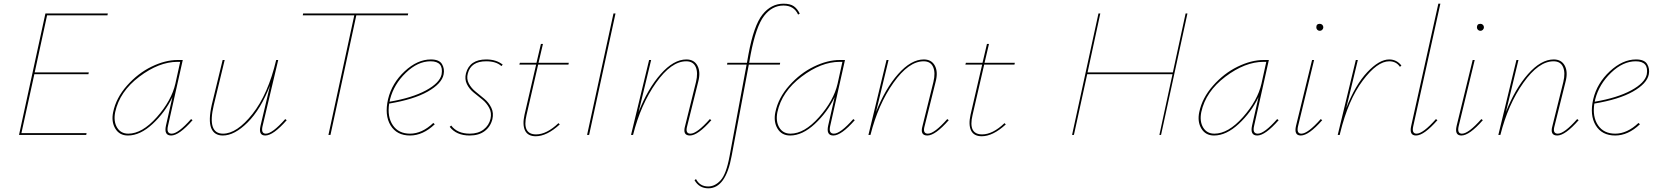

<svg xmlns="http://www.w3.org/2000/svg" viewBox="-20 -731 8968 1040"><path d="M562 -648H235L168 -339H461L459 -329H166L96 -10H449L447 0H83L226 -658H564Z M1015 -86 1023 -80Q950 3 907 3Q867 3 879 -51L914 -205Q874 -122 806.5 -59.5Q739 3 673 3Q627 3 604.5 -34.5Q582 -72 593 -124Q609 -201 668 -267.5Q727 -334 801 -370Q875 -406 942 -406H970L890 -49Q880 -7 910 -7Q945 -7 1015 -86ZM675 -7Q750 -7 829.5 -96.5Q909 -186 930 -278L956 -396H941Q841 -396 734.5 -315.5Q628 -235 604 -124Q594 -74 614 -40.5Q634 -7 675 -7Z M1525 -86 1533 -80Q1460 3 1417 3Q1379 3 1391 -49L1443 -269Q1392 -138 1321 -67.5Q1250 3 1187 3Q1140 3 1124 -37.5Q1108 -78 1127 -163L1186 -406H1197L1138 -162Q1101 -7 1188 -7Q1263 -7 1347.5 -113.5Q1432 -220 1476 -406H1487L1402 -47Q1393 -7 1420 -7Q1455 -7 1525 -86Z M2191 -658 2189 -648H1910L1770 0H1759L1899 -648H1620L1622 -658Z M2314 -409Q2359 -409 2374 -384Q2389 -359 2383 -328Q2373 -278 2297 -235Q2221 -192 2088 -170Q2077 -98 2108 -52.5Q2139 -7 2201 -7Q2266 -7 2327 -65L2335 -58Q2271 3 2201 3Q2129 3 2095.5 -52Q2062 -107 2082 -194Q2103 -281 2172 -345Q2241 -409 2314 -409ZM2372 -328Q2384 -399 2312 -399Q2243 -399 2178.5 -337Q2114 -275 2093 -194L2090 -180Q2213 -201 2287.5 -241.5Q2362 -282 2372 -328Z M2524 3Q2452 3 2416 -44L2424 -51Q2457 -7 2525 -7Q2570 -7 2599.5 -29.5Q2629 -52 2637 -88Q2644 -120 2630 -146.5Q2616 -173 2592.5 -192Q2569 -211 2545.5 -230Q2522 -249 2509 -275.5Q2496 -302 2504 -334Q2524 -409 2614 -409Q2668 -409 2703 -381L2696 -373Q2668 -399 2613 -399Q2531 -399 2514 -333Q2506 -304 2519.5 -278.5Q2533 -253 2557 -234Q2581 -215 2604.5 -195Q2628 -175 2641.5 -147Q2655 -119 2647 -85Q2637 -45 2605.5 -21Q2574 3 2524 3Z M2895 -381 2832 -108Q2807 -3 2884 -3Q2941 -3 3005 -64L3012 -57Q2942 7 2882 7Q2839 7 2824 -24Q2809 -55 2821 -109L2884 -381H2793L2796 -391H2886L2910 -493H2921L2897 -391H3061L3059 -381Z M3160 0 3303 -658H3314L3171 0Z M3825 -86 3833 -80Q3760 3 3717 3Q3676 3 3691 -49L3750 -287Q3762 -337 3748.5 -368Q3735 -399 3697 -399Q3616 -399 3533.5 -282.5Q3451 -166 3409 0H3398L3496 -406H3507L3439 -124Q3489 -251 3559 -330Q3629 -409 3698 -409Q3740 -409 3758 -375Q3776 -341 3762 -288L3702 -47Q3691 -7 3720 -7Q3755 -7 3825 -86Z M4224 -711Q4260 -711 4279.5 -697.5Q4299 -684 4312 -657L4303 -652Q4281 -701 4224 -701Q4162 -701 4118.5 -644.5Q4075 -588 4046 -436L4038 -391H4206L4204 -381H4036L3943 114Q3911 289 3817 289Q3767 289 3742 245L3750 239Q3771 279 3816 279Q3853 279 3883.5 245.5Q3914 212 3932 114L4024 -381H3918L3920 -391H4026L4034 -436Q4063 -593 4110 -652Q4157 -711 4224 -711Z M4602 -86 4610 -80Q4537 3 4494 3Q4454 3 4466 -51L4501 -205Q4461 -122 4393.5 -59.5Q4326 3 4260 3Q4214 3 4191.5 -34.5Q4169 -72 4180 -124Q4196 -201 4255 -267.5Q4314 -334 4388 -370Q4462 -406 4529 -406H4557L4477 -49Q4467 -7 4497 -7Q4532 -7 4602 -86ZM4262 -7Q4337 -7 4416.5 -96.5Q4496 -186 4517 -278L4543 -396H4528Q4428 -396 4321.5 -315.5Q4215 -235 4191 -124Q4181 -74 4201 -40.5Q4221 -7 4262 -7Z M5111 -86 5119 -80Q5046 3 5003 3Q4962 3 4977 -49L5036 -287Q5048 -337 5034.5 -368Q5021 -399 4983 -399Q4902 -399 4819.5 -282.5Q4737 -166 4695 0H4684L4782 -406H4793L4725 -124Q4775 -251 4845 -330Q4915 -409 4984 -409Q5026 -409 5044 -375Q5062 -341 5048 -288L4988 -47Q4977 -7 5006 -7Q5041 -7 5111 -86Z M5311 -381 5248 -108Q5223 -3 5300 -3Q5357 -3 5421 -64L5428 -57Q5358 7 5298 7Q5255 7 5240 -24Q5225 -55 5237 -109L5300 -381H5209L5212 -391H5302L5326 -493H5337L5313 -391H5477L5475 -381Z M6402 -658H6412L6269 0H6260L6331 -329H5869L5797 0H5787L5930 -658H5940L5871 -339H6333Z M6898 -86 6906 -80Q6833 3 6790 3Q6750 3 6762 -51L6797 -205Q6757 -122 6689.5 -59.5Q6622 3 6556 3Q6510 3 6487.5 -34.5Q6465 -72 6476 -124Q6492 -201 6551 -267.5Q6610 -334 6684 -370Q6758 -406 6825 -406H6853L6773 -49Q6763 -7 6793 -7Q6828 -7 6898 -86ZM6558 -7Q6633 -7 6712.5 -96.5Q6792 -186 6813 -278L6839 -396H6824Q6724 -396 6617.5 -315.5Q6511 -235 6487 -124Q6477 -74 6497 -40.5Q6517 -7 6558 -7Z M7110 -583Q7110 -602 7129 -602Q7137 -602 7142.5 -596.5Q7148 -591 7148 -583Q7148 -576 7142.5 -570Q7137 -564 7129 -564Q7121 -564 7115.5 -569.5Q7110 -575 7110 -583ZM7026 3Q6988 3 7000 -49L7087 -406H7098L7011 -47Q7002 -7 7029 -7Q7064 -7 7134 -86L7142 -80Q7069 3 7026 3Z M7505 -409Q7545 -409 7571 -376L7563 -369Q7543 -399 7505 -399Q7440 -399 7361.5 -294.5Q7283 -190 7239 -10L7237 0H7226L7324 -406H7335L7272 -145Q7321 -271 7386 -340Q7451 -409 7505 -409Z M7650 3Q7612 3 7624 -49L7771 -711H7782L7635 -47Q7626 -7 7653 -7Q7688 -7 7758 -86L7766 -80Q7693 3 7650 3Z M7980 -583Q7980 -602 7999 -602Q8007 -602 8012.5 -596.5Q8018 -591 8018 -583Q8018 -576 8012.5 -570Q8007 -564 7999 -564Q7991 -564 7985.5 -569.5Q7980 -575 7980 -583ZM7896 3Q7858 3 7870 -49L7957 -406H7968L7881 -47Q7872 -7 7899 -7Q7934 -7 8004 -86L8012 -80Q7939 3 7896 3Z M8523 -86 8531 -80Q8458 3 8415 3Q8374 3 8389 -49L8448 -287Q8460 -337 8446.5 -368Q8433 -399 8395 -399Q8314 -399 8231.5 -282.5Q8149 -166 8107 0H8096L8194 -406H8205L8137 -124Q8187 -251 8257 -330Q8327 -409 8396 -409Q8438 -409 8456 -375Q8474 -341 8460 -288L8400 -47Q8389 -7 8418 -7Q8453 -7 8523 -86Z M8842 -409Q8887 -409 8902 -384Q8917 -359 8911 -328Q8901 -278 8825 -235Q8749 -192 8616 -170Q8605 -98 8636 -52.5Q8667 -7 8729 -7Q8794 -7 8855 -65L8863 -58Q8799 3 8729 3Q8657 3 8623.5 -52Q8590 -107 8610 -194Q8631 -281 8700 -345Q8769 -409 8842 -409ZM8900 -328Q8912 -399 8840 -399Q8771 -399 8706.5 -337Q8642 -275 8621 -194L8618 -180Q8741 -201 8815.5 -241.5Q8890 -282 8900 -328Z"/></svg>

Font: EauTestInfant Hairline
Style: Italic
Weight: 250
Italic angle: -12°
Designer: Christian Thalmann (Catharsis Fonts)
Version: Version 0.001;PS 000.001;hotconv 1.0.88;makeotf.lib2.5.64775